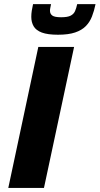

<svg xmlns="http://www.w3.org/2000/svg" viewBox="-20 -917 486 937"><path d="M20.5 0 167 -688H341.6L194.6 0ZM262.9 -747.5Q212.8 -747.5 184.3 -758.1Q155.9 -768.8 144.3 -788.6Q132.7 -808.4 132.7 -834.7Q132.7 -849.3 135 -864.4Q137.3 -879.5 141.3 -896.7H229.1Q227.5 -887.8 225.7 -879.6Q223.9 -871.3 223.9 -864.6Q223.9 -849.6 235.2 -841.2Q246.5 -832.8 278.2 -832.8Q309.9 -832.8 325 -840.7Q340.1 -848.6 346.3 -863Q352.5 -877.4 356.7 -896.7H446.2Q439.6 -864.2 428.9 -836.8Q418.3 -809.4 398.6 -789.4Q379 -769.5 346.4 -758.5Q313.8 -747.5 262.9 -747.5Z"/></svg>

Font: Saira Thin
Style: Italic
Weight: 100
Italic angle: -12°
Designer: Hector Gatti with collaboration of the Omnibus-Type team
Foundry: Omnibus-Type
Version: Version 1.101